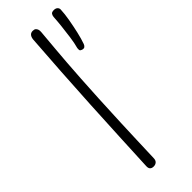

<svg xmlns="http://www.w3.org/2000/svg" viewBox="-273 -845 879 879"><g transform="rotate(-45 166.0 -405.5)"><path d="M146 -793Q148 -807 154.5 -814Q161 -821 172 -821Q182 -821 187 -817Q192 -813 194.5 -806Q197 -799 196 -789Q193 -752 187 -686Q181 -620 174 -511Q167 -402 160 -236Q158 -183 156 -131Q154 -79 152 -18Q152 -4 144.5 3Q137 10 125 10Q113 10 107 3.5Q101 -3 102 -17Q106 -102 110.5 -197.5Q115 -293 120.5 -394.5Q126 -496 132.5 -597Q139 -698 146 -793ZM271 -600Q262 -603 261 -608Q260 -613 261 -621Q268 -646 272.5 -679Q277 -712 280.5 -744Q284 -776 285 -798Q286 -808 290.5 -814Q295 -820 308 -820Q320 -820 326.5 -813.5Q333 -807 332 -798Q331 -772 325 -738Q319 -704 311.5 -671Q304 -638 295 -613Q292 -605 286.5 -601Q281 -597 271 -600Z"/></g></svg>

Font: Playpen Sans ExtraLight
Style: Regular
Weight: 250
Designer: Laura Meseguer, Veronika Burian, José Scaglione
Foundry: TypeTogether
Version: Version 1.001